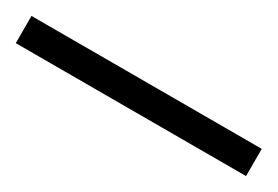

<svg xmlns="http://www.w3.org/2000/svg" viewBox="-15 -55 477 330"><g transform="rotate(30 223.5 110.0)"><path d="M-5 83H452V137H-5Z"/></g></svg>

Font: Roboto Serif 144pt SemiBold
Style: Regular
Weight: 600
Version: Version 1.008